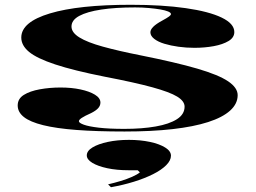

<svg xmlns="http://www.w3.org/2000/svg" viewBox="-20 -535 1071 803"><path d="M501 15Q384 15 299.5 8.5Q215 2 160.5 -11.5Q106 -25 80 -45.5Q54 -66 54 -94Q54 -122 79.5 -138Q105 -154 146.5 -161.5Q188 -169 233 -169Q279 -169 316.5 -161Q354 -153 377 -139Q400 -125 400 -106Q400 -93 390.5 -82.5Q381 -72 361 -62Q334 -50 322 -42Q310 -34 310 -28Q310 -21 330.5 -13.5Q351 -6 393.5 -1Q436 4 500 4Q574 4 631 -6Q688 -16 720 -36.5Q752 -57 752 -89Q752 -112 721 -131Q690 -150 617 -170Q544 -190 419 -214Q288 -240 211 -265.5Q134 -291 101.5 -318Q69 -345 69 -378Q69 -443 189 -479Q309 -515 527 -515Q659 -515 756.5 -501Q854 -487 907 -461.5Q960 -436 960 -401Q960 -378 936 -363.5Q912 -349 874 -342Q836 -335 793 -335Q759 -335 726.5 -339.5Q694 -344 667.5 -352Q641 -360 625 -372.5Q609 -385 609 -400Q609 -422 657 -448Q679 -460 687 -466Q695 -472 695 -476Q695 -482 683 -487Q671 -492 650.5 -495.5Q630 -499 602.5 -501.5Q575 -504 545 -504Q463 -504 403.5 -495Q344 -486 311.5 -468.5Q279 -451 279 -424Q279 -399 312 -378.5Q345 -358 410 -340Q475 -322 566 -304Q716 -274 805 -248Q894 -222 934 -195Q974 -168 974 -137Q974 -101 942.5 -72.5Q911 -44 850.5 -24.5Q790 -5 702 5Q614 15 501 15ZM444 248 432 236Q458 230 484.5 222Q511 214 532.5 204.5Q554 195 565 186L556 177H518Q468 177 428.5 168.5Q389 160 366 146Q343 132 343 115Q343 96 367 81.5Q391 67 431 58.5Q471 50 519 50Q567 50 607 58.5Q647 67 671 82Q695 97 695 116Q695 136 675 156Q655 176 620 193.5Q585 211 540 225Q495 239 444 248Z"/></svg>

Font: Kalnia Expanded Medium
Style: Regular
Weight: 500
Width: 7
Designer: Frida Medrano
Foundry: Frida Medrano
Version: Version 1.105